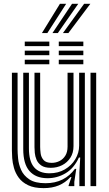

<svg xmlns="http://www.w3.org/2000/svg" viewBox="-20 -985 576 1016"><path d="M211 10.5Q160.5 10.5 128.8 -4.9Q97 -20.2 79.2 -44.6Q61.5 -69 53.9 -96.4Q46.2 -123.8 44.6 -148.4Q43 -173 43 -188.2V-600H73V-194.2Q73 -175.8 75.8 -146.1Q78.5 -116.5 91.5 -86.5Q104.5 -56.5 135 -36Q165.5 -15.5 221 -15.5Q271.8 -15.5 310.8 -35.1Q349.8 -54.8 376.5 -91.5H383.5L373.2 -22.5V0H343.2L343 -4L358.2 -48H352.8Q325.5 -18 290.8 -3.8Q256 10.5 211 10.5ZM459 0V-600H489V0ZM249 -97Q216.5 -97 198.8 -109.2Q181 -121.5 173.4 -139.6Q165.8 -157.8 164.1 -176Q162.5 -194.2 162.5 -206.2V-600H192.5V-208Q192.5 -193.5 195 -173.5Q197.5 -153.5 210.4 -138.4Q223.2 -123.2 253.8 -123.2Q275.2 -123.2 294.4 -132.6Q313.5 -142 325.5 -161Q337.5 -180 337.5 -208.8V-600H369V-212Q369 -176.2 352.5 -150.5Q336 -124.8 308.8 -110.9Q281.5 -97 249 -97ZM230 -42Q169 -42.5 136 -79.9Q103 -117.2 103 -196.2V-600H133V-200.2Q133 -132 160.4 -100Q187.8 -68 241.5 -68Q287.8 -68 323.1 -88.6Q358.5 -109.2 378.6 -142.8Q398.8 -176.2 398.8 -214.8V-600H429V0H400V-72L404.5 -151.5H397.5Q372 -95 327 -68.2Q282 -41.5 230 -42ZM291 -741V-765H421V-741ZM111 -645V-669H241V-645ZM111 -693V-717H241V-693ZM111 -741V-765H241V-741ZM291 -645V-669H421V-645ZM291 -693V-717H421V-693ZM201.8 -810 297.2 -965H330.2L230.5 -810ZM313 -810 425.2 -965H458.2L341.8 -810ZM257.5 -810 361.2 -965H394.2L286 -810Z"/></svg>

Font: Big Shoulders Inline Text Thin Black
Style: Regular
Weight: 900
Version: Version 2.002